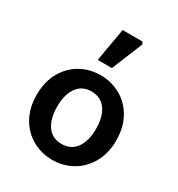

<svg xmlns="http://www.w3.org/2000/svg" viewBox="-199 -971 1032 1113"><g transform="rotate(30 317.0 -415.0)"><path d="M51 -270Q51 -357 87 -421Q123 -485 183.5 -519Q244 -553 317 -553Q389 -553 450 -519Q511 -485 547 -421Q583 -357 583 -270Q583 -183 546.5 -119Q510 -55 449.5 -21Q389 13 317 13Q245 13 184 -21Q123 -55 87 -119Q51 -183 51 -270ZM448 -270Q448 -351 414 -398Q380 -445 317 -445Q255 -445 221.5 -397.5Q188 -350 188 -270Q188 -188 221.5 -141Q255 -94 317 -94Q380 -94 414 -141Q448 -188 448 -270ZM295 -843H427L436 -829L351 -621H256Z"/></g></svg>

Font: Nebula Sans Semibold
Style: Regular
Weight: 600
Designer: Paul D. Hunt for Adobe (as Source Sans)
Foundry: Nebula Entertainment & Broadcasting LLC
Version: Version 1.010